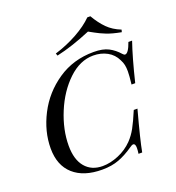

<svg xmlns="http://www.w3.org/2000/svg" viewBox="-124 -757 793 867"><g transform="rotate(-20 273.0 -323.5)"><path d="M33.9 -158.1Q33.9 -239.5 75 -319.4Q116.1 -399.2 191.5 -450.4Q266.9 -501.6 364.5 -501.6Q408.9 -501.6 435.9 -487.5Q462.9 -473.4 483.9 -449.2Q490.3 -441.9 495.2 -441.9Q511.3 -441.9 528.2 -490.3H546Q521 -417.7 493.5 -304.8H475.8Q480.6 -346 480.6 -366.9Q480.6 -384.7 477.8 -397.6Q475 -410.5 467.7 -424.2Q453.2 -454.8 423.8 -471Q394.4 -487.1 357.3 -487.1Q293.5 -487.1 237.5 -433.9Q181.5 -380.6 148 -299.6Q114.5 -218.5 114.5 -141.9Q114.5 -75 144.8 -39.1Q175 -3.2 228.2 -3.2Q265.3 -3.2 304.8 -19.8Q344.4 -36.3 373.4 -66.1Q394.4 -87.9 409.7 -115.7Q425 -143.5 446 -193.5H463.7Q425.8 -54 416.1 0H398.4Q400.8 -16.9 400.8 -27.4Q400.8 -48.4 390.3 -48.4Q383.9 -48.4 374.2 -41.1Q337.1 -15.3 302 -2Q266.9 11.3 221 11.3Q132.3 11.3 83.1 -32.7Q33.9 -76.6 33.9 -158.1ZM206.5 -541.9 202.4 -553.2Q260.5 -571 310.5 -598.8Q360.5 -626.6 391.9 -658.1H406.5Q429 -619.4 454.4 -594Q479.8 -568.5 518.5 -553.2L515.3 -541.9Q471.8 -550 444.8 -560.9Q417.7 -571.8 398.4 -582.7Q379 -593.5 372.6 -596.8Q283.1 -558.9 206.5 -541.9Z"/></g></svg>

Font: Playfair Display SC
Style: Italic
Weight: 400
Italic angle: -14°
Designer: Claus Eggers Sørensen
Foundry: Claus Eggers Sørensen
Version: Version 1.202; ttfautohint (v1.6)